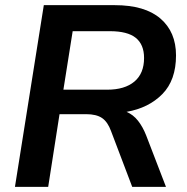

<svg xmlns="http://www.w3.org/2000/svg" viewBox="-20 -725 726 745"><path d="M38 0 150 -705H425Q542 -705 602.5 -653Q663 -601 663 -510Q663 -414 610 -360Q557 -306 471 -291Q497 -280 515.5 -256.5Q534 -233 547 -200L624 0H493L411 -216Q398 -252 376 -267Q354 -282 314 -282H211L167 0ZM226 -377H396Q464 -377 501.5 -408.5Q539 -440 539 -500Q539 -552 507 -578Q475 -604 406 -604H262Z"/></svg>

Font: Nunito Sans
Style: Bold Italic
Weight: 700
Italic angle: -9°
Designer: Vernon Adams
Foundry: Vernon Adams
Version: Version 3.006; ttfautohint (v1.8.3)